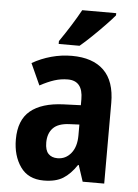

<svg xmlns="http://www.w3.org/2000/svg" viewBox="-55 -859 618 861"><g transform="rotate(5 254.5 -429.0)"><path d="M252 -609Q346 -609 396 -560.5Q446 -512 446 -414V-51H349L325 -124H322Q294 -82 261 -61.5Q228 -41 174 -41Q104 -41 69 -91Q34 -141 34 -214Q34 -301 84.5 -343Q135 -385 233 -389L311 -392V-419Q311 -502 243 -502Q212 -502 182.5 -492.5Q153 -483 118 -464L74 -561Q114 -584 159.5 -596.5Q205 -609 252 -609ZM268 -303Q217 -301 194 -277Q171 -253 171 -212Q171 -177 186 -161.5Q201 -146 227 -146Q264 -146 288 -175.5Q312 -205 312 -256V-305ZM433 -807Q418 -789 391.5 -761.5Q365 -734 335.5 -705.5Q306 -677 282 -657H188V-670Q213 -706 237.5 -745Q262 -784 280 -817H433Z"/></g></svg>

Font: Noto Sans Tamil UI Condensed
Style: Bold
Weight: 700
Width: 3
Designer: Jelle Bosma - Monotype Design Team
Foundry: Monotype Imaging Inc.
Version: Version 2.004; ttfautohint (v1.8.4.7-5d5b)